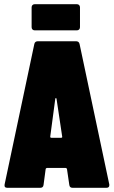

<svg xmlns="http://www.w3.org/2000/svg" viewBox="-20 -897 544 917"><path d="M347 -877H146C137 -877 131 -871 131 -862V-767C131 -758 137 -752 146 -752H347C356 -752 362 -758 362 -767V-862C362 -871 356 -877 347 -877ZM327 0H488C497 0 502 -4 502 -12C502 -13 502 -15 502 -16L360 -687C358 -696 352 -700 343 -700H161C152 -700 146 -696 144 -687L2 -16C0 -5 5 0 15 0H172C181 0 187 -4 188 -14L198 -89C198 -92 202 -95 205 -95H293C296 -95 300 -92 300 -89L311 -14C312 -4 318 0 327 0ZM220 -245 244 -425C245 -430 249 -430 250 -425L277 -245C278 -241 276 -239 272 -239H225C221 -239 220 -241 220 -245Z"/></svg>

Font: Barlow Condensed Black
Style: Regular
Weight: 900
Width: 3
Designer: Jeremy Tribby
Foundry: Tribby Type
Version: Version 1.422;hotconv 1.0.109;makeotfexe 2.5.65596